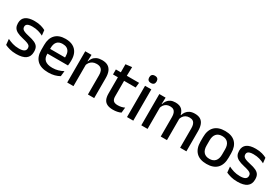

<svg xmlns="http://www.w3.org/2000/svg" viewBox="63 -1632 3779 2601"><g transform="rotate(30 1952.5 -331.0)"><path d="M220 11.5Q161 11.5 116.5 -0.8Q72 -13 42 -27.5L33 -117Q70 -98.5 114.5 -84.8Q159 -71 214.5 -71Q268 -71 293.8 -86.8Q319.5 -102.5 319.5 -133.5V-137.5Q319.5 -157.5 309 -170.8Q298.5 -184 271.8 -194.5Q245 -205 196 -216Q134.5 -230 99 -249Q63.5 -268 48.2 -295.8Q33 -323.5 33 -362.5V-367Q33 -433 79 -467Q125 -501 217 -501Q275 -501 318 -488.5Q361 -476 389 -460L398 -378.5Q364.5 -396.5 321.8 -408.8Q279 -421 227 -421Q191.5 -421 170 -414.2Q148.5 -407.5 139 -395.2Q129.5 -383 129.5 -366V-362.5Q129.5 -344 139.5 -330.2Q149.5 -316.5 175.2 -305.8Q201 -295 247 -285Q309 -272 346 -254.5Q383 -237 399.5 -209.8Q416 -182.5 416 -139.5V-132Q416 -60.5 367 -24.5Q318 11.5 220 11.5Z M721.5 11.5Q604.5 11.5 546.2 -44.2Q488 -100 488 -205V-285Q488 -388.5 542.2 -445.2Q596.5 -502 700.5 -502Q771 -502 818 -476.2Q865 -450.5 888.5 -403.5Q912 -356.5 912 -292V-273.5Q912 -256.5 910.5 -239Q909 -221.5 906.5 -205.5H816.5Q817.5 -231.5 817.8 -254.5Q818 -277.5 818 -296.5Q818 -337 805 -365Q792 -393 766 -407.8Q740 -422.5 700.5 -422.5Q642 -422.5 613.5 -389.2Q585 -356 585 -294.5V-248.5L585.5 -237V-193.5Q585.5 -166 593.8 -143.5Q602 -121 620.2 -104.8Q638.5 -88.5 667.5 -79.8Q696.5 -71 738 -71Q785 -71 826.2 -83Q867.5 -95 904 -115L895 -31.5Q862 -12 818.2 -0.2Q774.5 11.5 721.5 11.5ZM540 -205.5V-279H886.5V-205.5Z M1337 0V-302Q1337 -337.5 1327.2 -363.5Q1317.5 -389.5 1295.2 -404Q1273 -418.5 1234.5 -418.5Q1199 -418.5 1173 -405.5Q1147 -392.5 1130.8 -370.5Q1114.5 -348.5 1107.5 -320.5L1091.5 -388.5H1112.5Q1121 -419.5 1140.5 -444.8Q1160 -470 1192.5 -485Q1225 -500 1273 -500Q1330.5 -500 1366 -478.2Q1401.5 -456.5 1418.2 -415Q1435 -373.5 1435 -313V0ZM1013 0V-489H1111L1107 -374.5L1111 -368.5V0Z M1733.5 10Q1675 10 1639.5 -7.8Q1604 -25.5 1588 -61.2Q1572 -97 1572 -150.5V-449.5H1669V-162Q1669 -117 1689.5 -96Q1710 -75 1758.5 -75Q1787.5 -75 1814 -81Q1840.5 -87 1863 -98L1854.5 -15Q1830.5 -3 1799 3.5Q1767.5 10 1733.5 10ZM1495.5 -405V-483H1858.5L1850 -405ZM1573 -474.5 1572.5 -609 1670.5 -620.5 1666.5 -474.5Z M1948.5 0V-489H2046.5V0ZM1997.5 -561Q1968.5 -561 1954.2 -575.8Q1940 -590.5 1940 -616.5V-618.5Q1940 -644.5 1954.2 -659.2Q1968.5 -674 1997.5 -674Q2026.5 -674 2040.8 -659.2Q2055 -644.5 2055 -618.5V-616.5Q2055 -590 2040.8 -575.5Q2026.5 -561 1997.5 -561Z M2779.5 0V-304.5Q2779.5 -339 2770.8 -364.8Q2762 -390.5 2741.8 -404.5Q2721.5 -418.5 2687 -418.5Q2654 -418.5 2630 -405.5Q2606 -392.5 2591.2 -370.5Q2576.5 -348.5 2570 -320.5L2557 -388.5H2568.5Q2577.5 -418 2596 -443.5Q2614.5 -469 2646 -484.5Q2677.5 -500 2725.5 -500Q2779.5 -500 2813 -478.8Q2846.5 -457.5 2862 -416.2Q2877.5 -375 2877.5 -315.5V0ZM2172 0V-489H2270L2266 -374.5L2270 -368.5V0ZM2476 0V-304.5Q2476 -339 2467.2 -364.8Q2458.5 -390.5 2438.2 -404.5Q2418 -418.5 2383.5 -418.5Q2350.5 -418.5 2326.5 -405.5Q2302.5 -392.5 2287.8 -370.5Q2273 -348.5 2266.5 -320.5L2250.5 -388.5H2271.5Q2279.5 -419.5 2297.8 -444.8Q2316 -470 2346.5 -485Q2377 -500 2421.5 -500Q2489.5 -500 2524.5 -465Q2559.5 -430 2568.5 -363Q2571 -353.5 2572.2 -341.5Q2573.5 -329.5 2573.5 -318V0Z M3196.5 12.5Q3088.5 12.5 3032.5 -45Q2976.5 -102.5 2976.5 -210.5V-280Q2976.5 -387.5 3032.5 -444.8Q3088.5 -502 3196.5 -502Q3304.5 -502 3360.2 -444.8Q3416 -387.5 3416 -280V-210.5Q3416 -102.5 3360.2 -45Q3304.5 12.5 3196.5 12.5ZM3196.5 -67Q3256 -67 3287 -102.5Q3318 -138 3318 -204.5V-286Q3318 -352 3287 -387.2Q3256 -422.5 3196.5 -422.5Q3137 -422.5 3106 -387.2Q3075 -352 3075 -286V-204.5Q3075 -138 3106 -102.5Q3137 -67 3196.5 -67Z M3679 11.5Q3620 11.5 3575.5 -0.8Q3531 -13 3501 -27.5L3492 -117Q3529 -98.5 3573.5 -84.8Q3618 -71 3673.5 -71Q3727 -71 3752.8 -86.8Q3778.5 -102.5 3778.5 -133.5V-137.5Q3778.5 -157.5 3768 -170.8Q3757.5 -184 3730.8 -194.5Q3704 -205 3655 -216Q3593.5 -230 3558 -249Q3522.5 -268 3507.2 -295.8Q3492 -323.5 3492 -362.5V-367Q3492 -433 3538 -467Q3584 -501 3676 -501Q3734 -501 3777 -488.5Q3820 -476 3848 -460L3857 -378.5Q3823.5 -396.5 3780.8 -408.8Q3738 -421 3686 -421Q3650.5 -421 3629 -414.2Q3607.5 -407.5 3598 -395.2Q3588.5 -383 3588.5 -366V-362.5Q3588.5 -344 3598.5 -330.2Q3608.5 -316.5 3634.2 -305.8Q3660 -295 3706 -285Q3768 -272 3805 -254.5Q3842 -237 3858.5 -209.8Q3875 -182.5 3875 -139.5V-132Q3875 -60.5 3826 -24.5Q3777 11.5 3679 11.5Z"/></g></svg>

Font: Anek Tamil Medium
Style: Regular
Weight: 500
Designer: Aadarsh Rajan (Tamil), Yesha Goshar (Latin)
Foundry: Ek Type
Version: Version 1.003